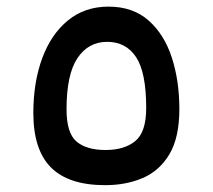

<svg xmlns="http://www.w3.org/2000/svg" viewBox="-20 -542 626 565"><path d="M289.6 2.9Q182.1 2.9 130.1 -49.1Q78.1 -101.1 78.1 -209.5Q78.1 -299.8 104.2 -370.6Q130.4 -441.4 179.9 -481.9Q229.5 -522.5 299.3 -522.5Q371.1 -522.5 417.2 -481.7Q463.4 -440.9 485.6 -372.6Q507.8 -304.2 507.8 -221.2Q507.8 -137.2 478.5 -88.1Q449.2 -39.1 399.9 -18.1Q350.6 2.9 289.6 2.9ZM290.5 -100.6Q346.2 -100.6 378.2 -127Q410.2 -153.3 410.2 -224.1Q410.2 -329.1 380.4 -374Q350.6 -418.9 295.4 -418.9Q240.2 -418.9 208 -371.1Q175.8 -323.2 175.8 -220.2Q175.8 -150.4 205.1 -125.5Q234.4 -100.6 290.5 -100.6Z"/></svg>

Font: CaskaydiaCove NFP
Style: Regular
Weight: 400
Designer: Aaron Bell
Foundry: Saja Typeworks
Version: Version 2111.001; VTT 6.35;Nerd Fonts 3.1.1